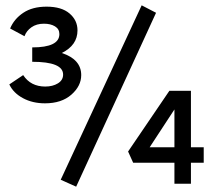

<svg xmlns="http://www.w3.org/2000/svg" viewBox="-20 -690 803 721"><path d="M512 -670 566 -642 266 11 208 -15ZM285 -408Q285 -367 248 -334.5Q211 -302 149 -302Q102 -302 66 -321.5Q30 -341 15 -373L67 -408Q95 -365 150 -365Q178 -365 197.5 -377Q217 -389 217 -410Q217 -458 101 -458V-512Q203 -512 203 -562Q203 -581 186.5 -591Q170 -601 145 -601Q117 -601 98 -587.5Q79 -574 72 -554L18 -583Q33 -619 67.5 -642Q102 -665 155 -665Q211 -665 241 -639.5Q271 -614 271 -576Q271 -520 212 -491Q285 -467 285 -408ZM745 -137V-79H697V0H635V-79H480L461 -121L616 -349H697V-137ZM542 -137H635V-279Z"/></svg>

Font: EauTest Semibold
Style: Regular
Weight: 600
Designer: Christian Thalmann (Catharsis Fonts)
Version: Version 0.001;PS 000.001;hotconv 1.0.88;makeotf.lib2.5.64775